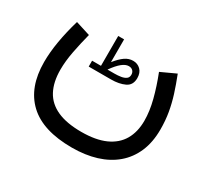

<svg xmlns="http://www.w3.org/2000/svg" viewBox="-124 -515 1006 945"><g transform="rotate(30 379.0 -43.0)"><path d="M336.7 -168.2Q361.3 -202.9 381.6 -219.2Q401.9 -235.6 419.7 -235.6Q434.6 -235.6 443 -226.9Q451.4 -218.3 451.4 -204.6Q451.4 -189.2 440.6 -181.4Q429.7 -173.6 412.5 -170.9Q395.3 -168.2 376.2 -168.2ZM299.8 -168.2H249.3V-134.8H376.2Q421.4 -134.8 453.2 -149.7Q485.1 -164.6 485.1 -204.8Q485.1 -235.1 467.9 -252.1Q450.7 -269 425.5 -269Q400.9 -269 379.3 -254Q357.7 -239 333.3 -208.5V-337.9H299.8ZM562 -285.2Q588.4 -218 604.2 -156.2Q620.1 -94.5 620.1 -40.5Q620.1 22.7 593.8 68.1Q567.4 113.5 513.7 137.7Q460 161.9 377.9 161.9Q294.2 161.9 240.6 137.6Q187 113.3 161.6 65.6Q136.2 17.8 136.2 -52.2Q136.2 -100.8 147.1 -157.3Q158 -213.9 172.6 -269.8L89.8 -295.9Q69.6 -227.3 58.7 -163.6Q47.9 -99.9 47.9 -44.9Q47.9 98.6 129.6 175.4Q211.4 252.2 376.5 252.2Q452.1 252.2 513.4 233.3Q574.7 214.4 618.7 177Q662.6 139.6 686.3 84.5Q710 29.3 710 -43Q710 -93.3 702.3 -138.2Q694.6 -183.1 680.3 -228.3Q666 -273.4 646.2 -324Z"/></g></svg>

Font: Estedad-FD-VF Thin
Style: Regular
Weight: 100
Designer: Amin Abedi
Version: Version 5.0